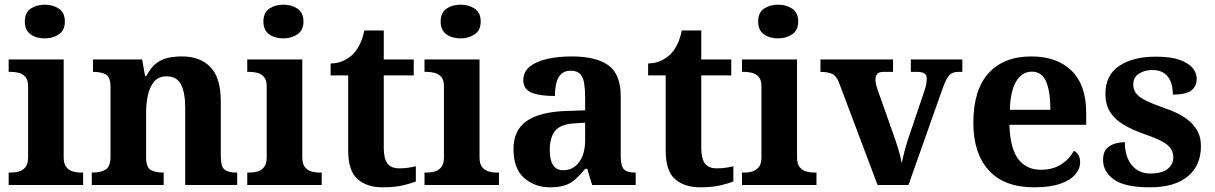

<svg xmlns="http://www.w3.org/2000/svg" viewBox="-20 -790 5189 820"><path d="M17 0V-53H29Q44 -53 60.5 -57.5Q77 -62 88.5 -75.9Q100 -89.8 100 -117.7V-422Q100 -448.9 88 -462Q76 -475 59.5 -479Q43 -483 29 -483H17V-536H252V-118Q252 -90 263.5 -76Q275 -62 292 -57.5Q309 -53 323 -53H335V0ZM171.1 -626Q135 -626 110.5 -643.5Q86 -661 86 -698Q86 -736 110.8 -753Q135.5 -770 171.5 -770Q206 -770 231.5 -753Q257 -736 257 -698Q257 -661 231.4 -643.5Q205.8 -626 171.1 -626Z M372 0V-53H374Q408 -53 430 -65Q452 -77 452 -122V-418.4Q452 -460.2 432.5 -471.6Q413 -483 380 -483H377V-536H587L599.7 -465H604.5Q625 -503 648.5 -520.5Q672 -538 699.3 -543.5Q726.7 -549 757.9 -549Q835 -549 879 -503.2Q923 -457.4 923 -356V-123.8Q923 -77.6 939.5 -65.3Q956 -53 990 -53H993V0H771V-329Q771 -394 753.1 -429Q735.3 -464 690.8 -464Q658 -464 639.2 -442.5Q620.3 -420.9 612.2 -385.5Q604 -350.1 604 -309V-118Q604 -76 623.5 -64.5Q643 -53 676 -53H679V0Z M1036 0V-53H1048Q1063 -53 1079.5 -57.5Q1096 -62 1107.5 -75.9Q1119 -89.8 1119 -117.7V-422Q1119 -448.9 1107 -462Q1095 -475 1078.5 -479Q1062 -483 1048 -483H1036V-536H1271V-118Q1271 -90 1282.5 -76Q1294 -62 1311 -57.5Q1328 -53 1342 -53H1354V0ZM1190.1 -626Q1154 -626 1129.5 -643.5Q1105 -661 1105 -698Q1105 -736 1129.8 -753Q1154.5 -770 1190.5 -770Q1225 -770 1250.5 -753Q1276 -736 1276 -698Q1276 -661 1250.4 -643.5Q1224.8 -626 1190.1 -626Z M1614 10Q1547 10 1507 -25Q1467 -60 1467 -148V-468H1392V-519Q1424 -519 1449.5 -532Q1475 -545 1490 -561Q1505 -577 1517 -601.5Q1529 -626 1536 -660H1619V-536H1747V-468H1619V-158Q1619 -113 1634.5 -92Q1650 -71 1685 -71Q1705 -71 1722.5 -73.5Q1740 -76 1756 -80V-15Q1740 -8 1703.5 1Q1667 10 1614 10Z M1793 0V-53H1805Q1820 -53 1836.5 -57.5Q1853 -62 1864.5 -75.9Q1876 -89.8 1876 -117.7V-422Q1876 -448.9 1864 -462Q1852 -475 1835.5 -479Q1819 -483 1805 -483H1793V-536H2028V-118Q2028 -90 2039.5 -76Q2051 -62 2068 -57.5Q2085 -53 2099 -53H2111V0ZM1947.1 -626Q1911 -626 1886.5 -643.5Q1862 -661 1862 -698Q1862 -736 1886.8 -753Q1911.5 -770 1947.5 -770Q1982 -770 2007.5 -753Q2033 -736 2033 -698Q2033 -661 2007.4 -643.5Q1981.8 -626 1947.1 -626Z M2330 10Q2264 10 2218.5 -30Q2173 -70 2173 -153Q2173 -234 2229 -273Q2285 -312 2397 -316L2479 -318.8V-374Q2479 -407.6 2475 -433.3Q2471 -459 2458 -473.5Q2445 -488 2417.5 -488Q2392 -488 2377 -474Q2362 -460 2356 -435.5Q2350 -411 2350 -380Q2283 -380 2249 -395Q2215 -410 2215 -447Q2215 -483.8 2243 -505.9Q2271 -528 2317.9 -538.5Q2364.8 -549 2420.8 -549Q2526 -549 2578.5 -511Q2631 -473 2631 -379.3V-124Q2631 -82.6 2644 -67.8Q2657 -53 2691 -53H2695V0H2509L2488 -69H2479.4Q2457 -42 2437.5 -24.5Q2418 -7 2393 1.5Q2368 10 2330 10ZM2385.2 -63Q2428.2 -63 2453.6 -98Q2479 -133 2479 -191V-266L2433.8 -263.2Q2373.9 -259.5 2350.9 -231.4Q2328 -203.3 2328 -148.8Q2328 -63 2385.2 -63Z M2970 10Q2903 10 2863 -25Q2823 -60 2823 -148V-468H2748V-519Q2780 -519 2805.5 -532Q2831 -545 2846 -561Q2861 -577 2873 -601.5Q2885 -626 2892 -660H2975V-536H3103V-468H2975V-158Q2975 -113 2990.5 -92Q3006 -71 3041 -71Q3061 -71 3078.5 -73.5Q3096 -76 3112 -80V-15Q3096 -8 3059.5 1Q3023 10 2970 10Z M3149 0V-53H3161Q3176 -53 3192.5 -57.5Q3209 -62 3220.5 -75.9Q3232 -89.8 3232 -117.7V-422Q3232 -448.9 3220 -462Q3208 -475 3191.5 -479Q3175 -483 3161 -483H3149V-536H3384V-118Q3384 -90 3395.5 -76Q3407 -62 3424 -57.5Q3441 -53 3455 -53H3467V0ZM3303.1 -626Q3267 -626 3242.5 -643.5Q3218 -661 3218 -698Q3218 -736 3242.8 -753Q3267.5 -770 3303.5 -770Q3338 -770 3363.5 -753Q3389 -736 3389 -698Q3389 -661 3363.4 -643.5Q3337.8 -626 3303.1 -626Z M3564 -435Q3554 -464 3535.5 -473.5Q3517 -483 3484 -483V-536H3794V-483H3752Q3719 -483 3719 -451Q3719 -439 3722 -427Q3725 -415 3728 -407L3795 -218Q3806 -187 3816.5 -153Q3827 -119 3831 -93Q3836 -117 3844 -147.5Q3852 -178 3859 -198L3927 -399Q3932 -413 3935 -427Q3938 -441 3938 -454Q3938 -471 3927 -477Q3916 -483 3899 -483H3870V-536H4090V-483H4070Q4050 -483 4036 -470.5Q4022 -458 4005 -410L3860 0H3728Z M4396 10Q4269 10 4203 -62.5Q4137 -135 4137 -265Q4137 -406 4202 -477.5Q4267 -549 4385 -549Q4494 -549 4556.5 -488Q4619 -427 4619 -308V-257H4291Q4294 -157 4328.5 -111Q4363 -65 4425 -65Q4477 -65 4513 -88.5Q4549 -112 4566 -146Q4580 -139 4586.5 -126.5Q4593 -114 4593 -97Q4593 -69 4572 -44.5Q4551 -20 4507.5 -5Q4464 10 4396 10ZM4466 -321Q4466 -398 4448 -441Q4430 -484 4387 -484Q4345 -484 4320 -442.5Q4295 -401 4293 -321Z M4892 10Q4783 10 4737 -23.5Q4691 -57 4691 -107Q4691 -140 4707 -156Q4723 -172 4745 -177.5Q4767 -183 4784 -183Q4784 -121 4813.5 -85Q4843 -49 4892 -49Q4944 -49 4967.5 -69Q4991 -89 4991 -117Q4991 -139 4980 -155.5Q4969 -172 4942 -186.5Q4915 -201 4868 -217Q4814 -236 4777 -258.5Q4740 -281 4720.5 -312.5Q4701 -344 4701 -389Q4701 -469 4760 -508.5Q4819 -548 4916 -548Q4979 -548 5017.5 -534.5Q5056 -521 5073.5 -499.5Q5091 -478 5091 -455Q5091 -421 5067.5 -403.5Q5044 -386 4989 -386Q4989 -436 4967 -463.5Q4945 -491 4901 -491Q4869 -491 4844.5 -475.5Q4820 -460 4820 -429Q4820 -408 4831.5 -392Q4843 -376 4873 -361Q4903 -346 4957 -327Q5002 -312 5036 -290.5Q5070 -269 5089.5 -238.5Q5109 -208 5109 -166Q5109 -83 5052.5 -36.5Q4996 10 4892 10Z"/></svg>

Font: Noto Serif Khojki
Style: Regular
Weight: 400
Designer: Juan Bruce
Version: Version 2.002